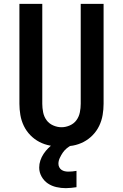

<svg xmlns="http://www.w3.org/2000/svg" viewBox="-20 -755 640 999"><path d="M300 8Q270 8 240.5 2.5Q211 -3 185 -16.5Q159 -30 138 -51.5Q117 -73 104 -100Q91 -127 86 -156.5Q81 -186 81 -215V-735H200V-215Q200 -193 204.5 -170.5Q209 -148 222 -130Q235 -112 256.5 -102.5Q278 -93 300 -93Q322 -93 343.5 -102.5Q365 -112 378 -130Q391 -148 395.5 -170.5Q400 -193 400 -215V-735H519V-215Q519 -186 514 -156.5Q509 -127 496 -100Q483 -73 462 -51.5Q441 -30 415 -16.5Q389 -3 359.5 2.5Q330 8 300 8ZM322 224Q298 224 273.5 218.5Q249 213 229 199.5Q209 186 196.5 164Q184 142 184 117Q184 98 190 80Q196 62 206.5 46Q217 30 230.5 16.5Q244 3 259 -8H354V0Q340 6 327.5 16.5Q315 27 306.5 39.5Q298 52 291 67Q284 82 284 97Q284 107 288.5 115.5Q293 124 300.5 129Q308 134 317 136Q326 138 335 138Q346 138 356.5 137Q367 136 378 134V219Q364 221 350 222.5Q336 224 322 224Z"/></svg>

Font: Iosevka Extended
Style: Bold
Weight: 700
Width: 7
Monospace: yes
Designer: Belleve Invis
Foundry: Belleve Invis
Version: Version 32.5.0; ttfautohint (v1.8.4)